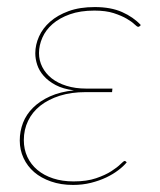

<svg xmlns="http://www.w3.org/2000/svg" viewBox="-20 -518 454 544"><path d="M376 -444Q374 -442 371.5 -442Q368.5 -442 361 -449.2Q353.5 -456.5 339 -465Q324.5 -473.5 302.2 -480.8Q280 -488 247.5 -488Q207.5 -488 178 -477.5Q148.5 -467 129 -450Q109.5 -433 100 -411.2Q90.5 -389.5 90.5 -367.5Q90.5 -346.5 99.8 -328.2Q109 -310 126.2 -296.2Q143.5 -282.5 168.5 -274.8Q193.5 -267 224.5 -267H298.5L297.5 -257H223Q182 -257 149.5 -246.8Q117 -236.5 94.2 -218.5Q71.5 -200.5 59.5 -175.5Q47.5 -150.5 47.5 -121Q47.5 -95 57.5 -73.5Q67.5 -52 86 -36.5Q104.5 -21 130.5 -12.5Q156.5 -4 188.5 -4Q226 -4 252.2 -13Q278.5 -22 295.5 -33Q312.5 -44 321.5 -53Q330.5 -62 333.5 -62Q335 -62 337 -60L339 -58Q330 -47 315.2 -35.8Q300.5 -24.5 281 -15.2Q261.5 -6 237.8 0Q214 6 187 6Q152.5 6 124.5 -3.8Q96.5 -13.5 77 -30.2Q57.5 -47 46.8 -70Q36 -93 36 -120Q36 -146 45.2 -170Q54.5 -194 73.8 -213Q93 -232 121.8 -245Q150.5 -258 189.5 -262Q158.5 -266 137.8 -277Q117 -288 104 -302.8Q91 -317.5 85.5 -334.2Q80 -351 80 -367Q80 -391 90.5 -414.5Q101 -438 122 -456.5Q143 -475 174.5 -486.5Q206 -498 248.5 -498Q294 -498 326 -483.8Q358 -469.5 379 -447Z"/></svg>

Font: Lato Hairline
Style: Italic
Weight: 100
Italic angle: -7°
Designer: Lukasz Dziedzic
Foundry: tyPoland Lukasz Dziedzic
Version: Version 2.007; 2014-02-27